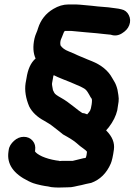

<svg xmlns="http://www.w3.org/2000/svg" viewBox="-20 -641 605 863"><path d="M457 -55 469 -69C489 -95 501 -120 507 -145L513 -184C514 -193 514 -203 512 -214C510 -225 509 -233 508 -238C504 -254 499 -266 494 -274C489 -282 486 -287 484 -291C466 -324 435 -349 393 -366C386 -369 380 -371 373 -374L352 -383C345 -386 336 -389 328 -393C320 -397 307 -403 289 -410C271 -417 259 -426 252 -437C250 -447 251 -456 254 -464C257 -472 261 -479 263 -486C265 -493 268 -498 271 -502H291C298 -502 304 -502 311 -501L364 -496C403 -493 431 -490 448 -488C465 -486 475 -485 478 -485C495 -479 512 -481 528 -491C544 -501 555 -512 561 -528C567 -544 566 -559 559 -573C552 -587 541 -596 526 -599C518 -601 509 -603 498 -604C487 -605 477 -607 468 -608C459 -609 451 -609 444 -610C437 -611 430 -611 420 -612C410 -613 402 -614 393 -615L339 -620C328 -621 318 -621 308 -621H288C264 -621 242 -614 220 -601C186 -581 163 -552 151 -514C149 -506 146 -499 143 -492C140 -485 137 -477 135 -468C127 -432 129 -402 140 -378C118 -359 105 -329 99 -289L95 -267C90 -234 96 -199 111 -163C124 -137 147 -115 179 -98L194 -89C197 -87 203 -84 211 -78C219 -72 226 -66 233 -61C244 -53 253 -45 263 -37C292 -21 313 -8 324 2C335 12 345 20 354 26C363 32 369 38 371 41L369 56C368 61 367 64 366 66C366 69 363 70 356 70C335 75 318 79 307 82H272C261 82 253 82 247 83V82L232 80C208 76 187 70 169 62C152 54 141 46 137 39L138 34C140 17 137 4 127 -8C117 -20 103 -26 87 -26C71 -26 56 -20 43 -8C30 4 21 17 19 34L18 41C10 96 40 140 108 173C124 181 136 185 145 187C154 189 161 191 166 192C171 193 177 194 182 195L196 197L210 200C219 201 230 202 243 202C256 202 270 201 283 201C296 201 306 200 313 198C320 196 326 195 331 194L346 191C351 190 358 188 366 186C374 184 382 183 390 181C429 167 459 138 478 94C483 82 488 61 492 31C496 1 485 -27 457 -55ZM372 -127C363 -131 355 -133 350 -133C343 -137 331 -146 311 -162C291 -178 273 -191 255 -201C237 -211 227 -218 224 -224L218 -236C215 -252 213 -262 214 -267L218 -289C219 -297 220 -302 222 -303C231 -298 245 -292 265 -284C285 -276 301 -270 314 -264C321 -261 327 -258 333 -256C339 -254 347 -249 355 -245C363 -241 369 -235 374 -227C381 -215 381 -216 384 -210C386 -206 388 -202 391 -199C394 -196 394 -187 392 -172C390 -157 387 -148 385 -144C383 -140 378 -134 372 -127Z"/></svg>

Font: AppleStorm
Style: XbdIta
Weight: 800
Foundry: Cannot Into Space Fonts
Version: Version 1.01